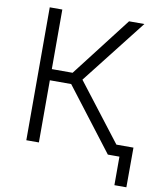

<svg xmlns="http://www.w3.org/2000/svg" viewBox="-95 -803 868 1035"><g transform="rotate(10 339.0 -286.0)"><path d="M92.8 0V-727.5H161.6V-401.4H275.4L526.9 -727.5H610.8L334 -374L622.1 0H539.1L278.3 -340.3H161.6V0ZM602.5 156.2V0H560.5V-61H668.5L668 156.2Z"/></g></svg>

Font: Inter 17pt Light
Style: Regular
Weight: 300
Version: Version 4.001;git-66647c0bb